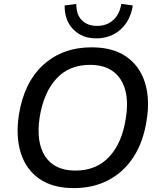

<svg xmlns="http://www.w3.org/2000/svg" viewBox="-20 -957 819 986"><path d="M77 -367Q103 -533 202 -623.5Q301 -714 451 -714Q559 -714 628 -666.5Q697 -619 724 -534Q751 -449 733 -339Q716 -228 665.5 -150.5Q615 -73 537 -32Q459 9 359 9Q251 9 182.5 -38.5Q114 -86 87 -171Q60 -256 77 -367ZM184 -357Q164 -227 212 -154Q260 -81 367 -81Q475 -81 541 -152Q607 -223 626 -349Q647 -477 598.5 -550.5Q550 -624 443 -624Q335 -624 270 -553.5Q205 -483 184 -357ZM474 -760Q401 -760 356 -806.5Q311 -853 312 -929L372 -937Q371 -883 400 -853.5Q429 -824 478 -824Q528 -824 561 -853.5Q594 -883 603 -937L662 -929Q650 -851 599 -805.5Q548 -760 474 -760Z"/></svg>

Font: Mulish SemiBold
Style: Italic
Weight: 600
Italic angle: -9°
Designer: Vernon Adams
Foundry: Vernon Adams
Version: Version 3.603; ttfautohint (v1.8.3)